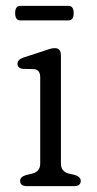

<svg xmlns="http://www.w3.org/2000/svg" viewBox="-20 -634 330 654"><path d="M187.5 -445V-77Q187.5 -50 213.5 -43L235 -38Q255 -31.5 255 -18Q255 0 232 0H71.5Q48.5 0 48.5 -18Q48.5 -31.5 69 -38L91 -43Q117 -50 117 -77V-370.5Q117 -396.5 96 -398.5L57 -399.5Q39.5 -402.5 39.5 -416.5Q39.5 -431 60 -438L132 -461.5Q141 -465 149.8 -467.5Q158.5 -470 167 -470Q187.5 -470 187.5 -445ZM31.6 -589.5Q31.6 -614 49.5 -614H213.1Q231 -614 231 -589.5Q231 -564.5 213.1 -564.5H49.5Q31.6 -564.5 31.6 -589.5Z"/></svg>

Font: Fraunces 9pt SuperSoft Light
Style: Regular
Weight: 300
Version: Version 1.000;[b76b70a41]